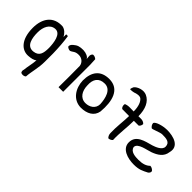

<svg xmlns="http://www.w3.org/2000/svg" viewBox="-8 -1317 2195 2195"><g transform="rotate(45 1089.5 -219.5)"><path d="M399 -84C399 21 372 95 365 189C349 204 318 209 297 195C289 181 288 166 294 151C299 93 316 38 320 -27C297 -6 259 1 217 4C118 11 27 -71 27 -260C27 -413 103 -522 258 -512C299 -503 330 -472 350 -434V-477H378C391 -395 397 -307 399 -215ZM321 -230C319 -304 306 -440 217 -433C138 -427 103 -348 103 -262C103 -170 122 -63 221 -72C305 -81 321 -137 321 -230Z M790 12C764 11 741 12 715 12C715 -103 718 -220 715 -332C709 -376 672 -413 619 -413C557 -413 551 -387 514 -374C496 -374 480 -381 467 -393C459 -414 477 -435 491 -447C530 -481 559 -489 617 -489C664 -487 706 -468 715 -442C715 -454 714 -467 712 -480C708 -502 718 -522 731 -530C754 -533 775 -521 786 -510C786 -480 790 -452 790 -425Z M1251 -131C1236 -44 1160 -2 1058 -2C932 -5 861 -117 857 -238C857 -379 922 -465 1060 -465C1228 -465 1267 -308 1251 -131ZM1190 -188C1185 -279 1159 -391 1061 -391C967 -391 927 -330 934 -234C936 -149 977 -76 1061 -76C1125 -76 1190 -114 1190 -188Z M1698 -374C1698 -353 1687 -333 1673 -325H1596C1597 -222 1578 -114 1583 -2C1574 11 1553 23 1531 23C1518 11 1506 -11 1506 -36C1502 -137 1517 -230 1519 -325C1481 -325 1445 -326 1407 -326C1392 -336 1380 -363 1389 -388C1411 -397 1435 -401 1462 -400C1482 -400 1499 -399 1519 -399C1519 -482 1496 -536 1465 -560C1442 -577 1396 -567 1370 -556C1342 -549 1317 -549 1309 -550C1311 -566 1316 -581 1323 -594C1350 -629 1427 -658 1483 -632C1558 -598 1596 -514 1596 -399H1641C1665 -399 1687 -388 1698 -374Z M2147 -67C2155 -55 2148 -35 2129 -21C2070 9 2035 30 1946 30C1849 30 1729 -6 1729 -110C1729 -227 1848 -249 1945 -276C1982 -288 2062 -317 2062 -372C2062 -442 2000 -445 1936 -445C1901 -445 1814 -403 1801 -409C1784 -422 1770 -441 1770 -464C1784 -497 1880 -520 1931 -520L1936 -521C2043 -521 2172 -485 2138 -360C2128 -278 2063 -240 1994 -214C1942 -194 1807 -179 1807 -112C1818 -50 1898 -46 1948 -46C2016 -46 2061 -62 2093 -94C2111 -95 2133 -84 2147 -67Z"/></g></svg>

Font: Snowfall
Style: Rev
Weight: 400
Designer: Jasper
Foundry: Cannot Into Space Fonts
Version: Version 0.9